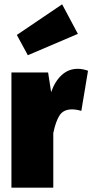

<svg xmlns="http://www.w3.org/2000/svg" viewBox="-20 -870 428 890"><path d="M388 -542 357 -356Q333 -363 314 -363Q274 -363 256 -335Q238 -307 227 -253V0H33V-534H203L217 -443Q235 -494 266.5 -522.5Q298 -551 340 -551Q364 -551 388 -542ZM268 -850 341 -713 109 -614 58 -708Z"/></svg>

Font: Fira Sans Condensed Black
Style: Regular
Weight: 900
Width: 3
Designer: Carrois Corporate & Edenspiekermann AG
Foundry: Carrois Corporate GbR & Edenspiekermann AG
Version: Version 4.203